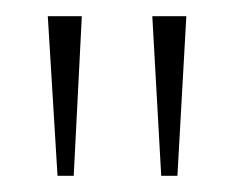

<svg xmlns="http://www.w3.org/2000/svg" viewBox="-20 -734 289 237"><path d="M51 -517H71L81 -714H39ZM179 -517H199L210 -714H168Z"/></svg>

Font: Noto Serif Georgian Condensed Thin
Style: Regular
Weight: 100
Width: 3
Designer: Monotype Design Team, Akaki Razmadze
Foundry: Google LLC
Version: Version 2.003